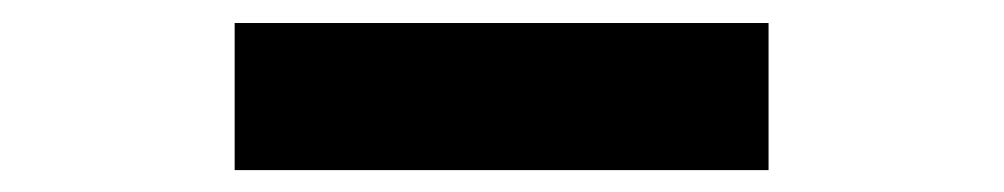

<svg xmlns="http://www.w3.org/2000/svg" viewBox="-20 -390 894 171"><path d="M189 -238.5V-369.5H664.5V-238.5Z"/></svg>

Font: Trispace SemiExpanded
Style: Bold
Weight: 700
Width: 6
Designer: Tyler Finck
Foundry: Etcetera Type Company
Version: Version 1.210; ttfautohint (v1.8.3)